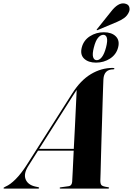

<svg xmlns="http://www.w3.org/2000/svg" viewBox="-82 -1108 781 1128"><path d="M84.5 -133Q55.5 -87.5 68.5 -54.8Q81.5 -22 125.5 -12L142 -8.5Q148 -7 148 -4Q148 0 141.5 0H-55.5Q-61.5 0 -61.5 -3Q-61.5 -6 -49 -12Q-22.5 -23 9.8 -55.2Q42 -87.5 75 -139L342 -558.5Q391 -636 452 -672.5Q513 -709 580 -709Q590 -709 590 -704.5Q590 -700.5 583.5 -700.5Q528.5 -700.5 525.5 -641Q525 -630.5 523.8 -596Q522.5 -561.5 521 -511.5Q519.5 -461.5 517.8 -404Q516 -346.5 514.2 -288.5Q512.5 -230.5 511.2 -180.2Q510 -130 509 -95.2Q508 -60.5 507.5 -49Q507 -28 514.2 -20.2Q521.5 -12.5 551 -8.5Q559 -7.5 559 -4Q559 0 552 0H274Q268.5 0 268.5 -3.5Q268.5 -7 274 -7.5L320.5 -14Q331.5 -15.5 336.5 -23Q341.5 -30.5 342 -40.5Q343 -57 345.5 -107.2Q348 -157.5 351 -223H141.5ZM348.5 -549 148 -233.5H351.5Q355 -299.5 358.5 -368.5Q362 -437.5 364.5 -494.2Q367 -551 368.5 -579.5Q361.5 -568.5 348.5 -549ZM570 -1039.5Q612 -1094 649.5 -1087.5Q672 -1083.5 677 -1068Q682 -1052.5 676 -1038.5Q666.5 -1016 647.8 -1002.5Q629 -989 606 -979.5L492 -931.5Q487.5 -929.5 486 -931.5Q485 -933.5 488.5 -937.5ZM482 -740Q437 -740 412.2 -763.5Q387.5 -787 398.5 -829.5Q409.5 -871.5 446.2 -895Q483 -918.5 528 -918.5Q574 -918.5 598.2 -894.5Q622.5 -870.5 612 -829.5Q601.5 -788 564.8 -764Q528 -740 482 -740ZM525 -903.5Q509 -903.5 494.2 -886.2Q479.5 -869 469.5 -829.5Q459.5 -791 465 -772.8Q470.5 -754.5 486.5 -754.5Q502.5 -754.5 516.8 -773Q531 -791.5 541 -829.5Q551 -868.5 545.8 -886Q540.5 -903.5 525 -903.5Z"/></svg>

Font: Fraunces 144pt S000
Style: Bold Italic
Weight: 700
Italic angle: -16°
Version: Version 1.000; ttfautohint (v1.8.3)